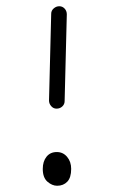

<svg xmlns="http://www.w3.org/2000/svg" viewBox="-20 -590 367 615"><path d="M144 -546Q144 -556 152 -563Q160 -570 170 -570Q180 -570 187 -562.5Q194 -555 194 -544L187 -266Q187 -256 179.5 -249Q172 -242 161 -242Q151 -242 144 -250Q137 -258 137 -268ZM162 -103Q182 -103 195 -87.5Q208 -72 208 -49Q208 -21 195.5 -8Q183 5 163 5Q147 5 132 -8Q117 -21 117 -49Q117 -73 129 -88Q141 -103 162 -103Z"/></svg>

Font: Hubballi
Style: Regular
Weight: 400
Designer: Erin McLaughlin
Version: Version 1.000; ttfautohint (v1.8.3)